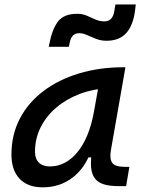

<svg xmlns="http://www.w3.org/2000/svg" viewBox="-20 -821 626 852"><path d="M169.4 10.3Q103 10.3 66.9 -27.8Q30.8 -65.9 30.8 -135.3Q30.8 -223.1 68.1 -294.7Q105.5 -366.2 172.9 -417Q240.2 -467.8 330.6 -495.1Q420.9 -522.5 526.9 -522.5H536.6L472.2 -154.8Q465.3 -115.7 478.3 -98.1Q491.2 -80.6 534.2 -80.6H554.2L539.6 4.9H504.9Q467.3 4.9 442.1 -2.7Q417 -10.3 403.1 -26.6Q389.2 -43 385.3 -69.8Q381.3 -96.7 386.2 -135.3L414.6 -122.6H357.9L383.8 -150.9Q356.9 -74.2 300.8 -32Q244.6 10.3 169.4 10.3ZM201.2 -82.5Q271.5 -82.5 323.7 -146Q376 -209.5 397 -325.7L422.4 -467.3L461.9 -429.7Q393.6 -426.8 334.2 -404.3Q274.9 -381.8 230.2 -344Q185.5 -306.2 160.4 -256.1Q135.3 -206.1 135.3 -147.5Q135.3 -116.2 152.6 -99.4Q169.9 -82.5 201.2 -82.5ZM196.3 -613.3 199.2 -627.9Q211.9 -692.9 238 -726.3Q264.2 -759.8 323.2 -759.8Q345.7 -759.8 365 -751.5Q384.3 -743.2 403.3 -734.6Q422.4 -726.1 443.8 -726.1Q461.9 -726.1 472.9 -737.8Q483.9 -749.5 487.3 -772L492.2 -801.3H582.5L579.6 -776.9Q571.3 -708.5 540.3 -674.3Q509.3 -640.1 452.6 -640.1Q427.7 -640.1 406 -648.7Q384.3 -657.2 366 -665.5Q347.7 -673.8 332.5 -673.8Q314 -673.8 303.7 -663.3Q293.5 -652.8 289.6 -632.8L285.6 -613.3Z"/></svg>

Font: Cascadia Code PL
Style: Italic
Weight: 400
Italic angle: -10°
Monospace: yes
Designer: Aaron Bell
Foundry: Saja Typeworks
Version: Version 2404.023